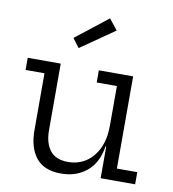

<svg xmlns="http://www.w3.org/2000/svg" viewBox="-88 -877 869 965"><g transform="rotate(10 346.0 -394.5)"><path d="M488.5 -470.5H385.5V-532.5H560.5V-62H664.5V0H488.5ZM191 -532.5V-193Q191 -127.5 220.2 -89.8Q249.5 -52 312.5 -52Q363 -52 402.8 -77.8Q442.5 -103.5 465.5 -152Q488.5 -200.5 488.5 -268.5L506 -162H485Q471.5 -76 418.2 -32.2Q365 11.5 287.5 11.5Q201.5 11.5 160.2 -39.5Q119 -90.5 119 -181V-470.5H22.5V-532.5ZM395.5 -799.5 439 -745 266 -625 231.5 -670.5Z"/></g></svg>

Font: Hepta Slab ExtraLight
Style: Regular
Weight: 400
Version: Version 1.102